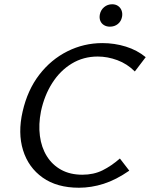

<svg xmlns="http://www.w3.org/2000/svg" viewBox="-20 -870 703 900"><path d="M350 10Q247 10 180 -37.5Q113 -85 88 -166Q63 -247 86 -347Q109 -448 164 -519.5Q219 -591 296 -629.5Q373 -668 460 -668Q517 -668 570 -651.5Q623 -635 663 -602L612 -535Q576 -571 530 -588Q484 -605 438 -605Q371 -605 316.5 -572Q262 -539 225 -481Q188 -423 172 -348Q160 -287 167 -233Q174 -179 199.5 -138Q225 -97 267 -74Q309 -51 366 -51Q419 -51 460.5 -71.5Q502 -92 542 -127L586 -70Q524 -27 466 -8.5Q408 10 350 10ZM495 -745Q479 -745 467 -752.5Q455 -760 450 -773Q445 -786 448 -802Q452 -823 468 -836.5Q484 -850 506 -850Q522 -850 533.5 -842Q545 -834 550 -820.5Q555 -807 552 -791Q548 -770 532.5 -757.5Q517 -745 495 -745Z"/></svg>

Font: Ysabeau Infant Medium
Style: Italic
Weight: 500
Italic angle: -12°
Designer: Christian Thalmann (Catharsis Fonts)
Version: Version 2.001;gftools[0.9.30]; featfreeze: ss01,ss02,lnum